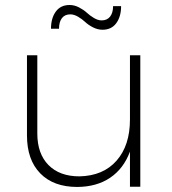

<svg xmlns="http://www.w3.org/2000/svg" viewBox="-20 -740 681 761"><path d="M258.8 -683.1Q236.8 -683.1 225.3 -668Q213.9 -652.8 213.9 -626H182.1Q182.1 -668 201.2 -694.1Q220.2 -720.2 255.9 -720.2Q274.9 -720.2 293.2 -710.7Q311.5 -701.2 324 -689.7Q336.4 -678.2 352.3 -668.7Q368.2 -659.2 382.8 -659.2Q404.8 -659.2 416.5 -674.3Q428.2 -689.5 428.2 -715.8H460Q460 -674.3 440.9 -648.2Q421.9 -622.1 386.2 -622.1Q367.2 -622.1 348.6 -631.6Q330.1 -641.1 317.9 -652.6Q305.7 -664.1 289.6 -673.6Q273.4 -683.1 258.8 -683.1ZM495.1 -521H536.1V0H495.1V-139.2Q470.2 -71.8 416.7 -35.6Q363.3 0.5 286.1 1Q191.9 1 139.4 -53Q86.9 -106.9 86.9 -203.1V-521H127.9V-210.9Q127.9 -130.9 172.1 -85.9Q216.3 -41 294.9 -41Q389.2 -43 442.1 -103.3Q495.1 -163.6 495.1 -266.1Z"/></svg>

Font: Montserrat-Arabic ExtraLight
Style: Regular
Weight: 275
Designer: Mohamed Gaber
Foundry: Kief Type Foundry
Version: Version 5.008;PS 005.008;hotconv 1.0.88;makeotf.lib2.5.64775